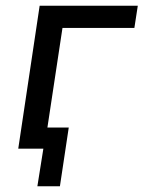

<svg xmlns="http://www.w3.org/2000/svg" viewBox="-20 -521 503 673"><path d="M111 132 132 0H49L60 -74H221L190 132ZM44 0 119 -501H463L451 -423H199L135 0Z"/></svg>

Font: Nunitoga
Style: Medium Italic
Weight: 500
Italic angle: -9°
Designer: Vernon Adams
Foundry: Vernon Adams
Version: Version 1.0